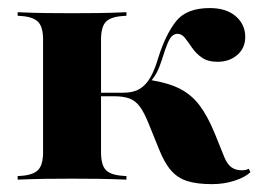

<svg xmlns="http://www.w3.org/2000/svg" viewBox="-20 -450 659 481"><path d="M87.9 -209.7V-350.8Q87.9 -381.5 76.2 -394.4Q64.5 -407.3 35.5 -409.7L24.2 -410.5V-419.4Q65.3 -417.7 94 -417.3Q122.6 -416.9 160.5 -416.9Q197.6 -416.9 226.6 -417.3Q255.6 -417.7 296.8 -419.4V-410.5L285.5 -409.7Q255.6 -407.3 244.4 -394.4Q233.1 -381.5 233.1 -350.8V-209.7ZM160.5 -2.4Q122.6 -2.4 94 -2Q65.3 -1.6 24.2 0V-8.9L35.5 -9.7Q64.5 -12.1 76.2 -25Q87.9 -37.9 87.9 -68.5V-209.7H233.1V-68.5Q233.1 -37.9 244.4 -25Q255.6 -12.1 285.5 -9.7L296.8 -8.9V0Q255.6 -1.6 226.6 -2Q197.6 -2.4 160.5 -2.4ZM511.3 11.3Q473.4 11.3 449.2 3.6Q425 -4 408.5 -23Q391.9 -41.9 378.2 -76.6L352.4 -140.3Q341.1 -168.5 330.2 -183.1Q319.4 -197.6 304.4 -203.2Q289.5 -208.9 264.5 -208.9H226.6V-217.7H288.7Q313.7 -217.7 329.4 -227Q345.2 -236.3 356.5 -255.6Q367.7 -275 376.6 -305.6Q395.2 -364.5 421.4 -397.2Q447.6 -429.8 505.6 -429.8Q546.8 -429.8 570.6 -409.3Q594.4 -388.7 594.4 -357.3Q594.4 -329.8 574.6 -312.5Q554.8 -295.2 525 -295.2Q500.8 -295.2 485.9 -305.6Q471 -316.1 461.3 -330.2Q451.6 -344.4 443.5 -354.8Q435.5 -365.3 424.2 -365.3Q418.5 -365.3 412.5 -360.9Q406.5 -356.5 400.4 -342.7Q394.4 -329 385.5 -300Q379 -279.8 371.8 -266.5Q364.5 -253.2 353.2 -241.9L358.9 -249.2Q403.2 -241.9 431.9 -227Q460.5 -212.1 480.6 -185.1Q500.8 -158.1 518.5 -114.5L541.9 -56.5Q549.2 -38.7 559.7 -31Q570.2 -23.4 585.5 -23.4Q596.8 -23.4 603.2 -27.4L607.3 -18.5Q593.5 -5.6 567.3 2.8Q541.1 11.3 511.3 11.3Z"/></svg>

Font: Playfair 144pt SemiExpanded Black
Style: Regular
Weight: 900
Width: 6
Designer: Claus Eggers Sørensen
Foundry: Claus Eggers Sørensen
Version: Version 2.203